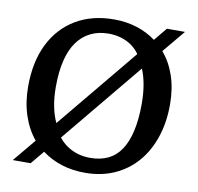

<svg xmlns="http://www.w3.org/2000/svg" viewBox="-81 -801 927 899"><g transform="rotate(10 382.5 -351.5)"><path d="M37 14 127 -94Q89 -140 68.5 -202Q48 -264 48 -338Q48 -456 90 -540.5Q132 -625 209 -671Q286 -717 391 -717Q449 -717 499.5 -701Q550 -685 590 -655L641 -717H727L638 -610Q676 -566 696.5 -505Q717 -444 717 -369Q717 -285 693.5 -214.5Q670 -144 626 -93Q582 -42 519.5 -14Q457 14 380 14Q319 14 267.5 -2.5Q216 -19 175 -50L122 14ZM392 -59Q440 -59 476.5 -76.5Q513 -94 537 -130Q561 -166 573.5 -221Q586 -276 586 -350Q586 -398 579 -439Q572 -480 558 -513L241 -129Q259 -106 282.5 -90.5Q306 -75 333 -67Q360 -59 392 -59ZM208 -192 525 -576Q508 -600 485.5 -615.5Q463 -631 435.5 -639Q408 -647 377 -647Q329 -647 291.5 -628.5Q254 -610 228 -574Q202 -538 189 -484Q176 -430 176 -359Q176 -309 184 -267.5Q192 -226 208 -192Z"/></g></svg>

Font: Literata 18pt Medium
Style: Regular
Weight: 500
Designer: Latin by Veronika Burian and Jose Scaglione. Greek by Irene Vlachou. Cyrillic by Vera Evstafieva.
Foundry: TypeTogether
Version: Version 3.103;gftools[0.9.29]